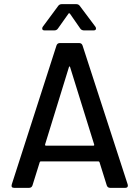

<svg xmlns="http://www.w3.org/2000/svg" viewBox="-20 -908 670 928"><path d="M496 -12 461 -124Q459 -128 456 -128H177Q174 -128 172 -124L137 -12Q133 0 120 0H49Q32 0 37 -17L253 -688Q257 -700 270 -700H362Q375 -700 379 -688L597 -17Q598 -15 598 -11Q598 0 585 0H513Q500 0 496 -12ZM202 -204H431Q437 -204 435 -210L319 -583Q318 -587 316 -587Q314 -587 313 -583L198 -210Q197 -204 202 -204ZM184 -770Q184 -775 187 -779L261 -879Q267 -888 279 -888H348Q360 -888 366 -879L441 -779Q444 -775 444 -770Q444 -761 432 -761H387Q374 -761 368 -770L318 -842Q316 -844 314 -844Q312 -844 311 -842L260 -770Q254 -761 242 -761H196Q184 -761 184 -770Z"/></svg>

Font: Barlow_Medium_SS
Style: Regular
Weight: 500
Designer: Jeremy Tribby
Foundry: Jeremy Tribby
Version: Version 1.101 August 23, 2024